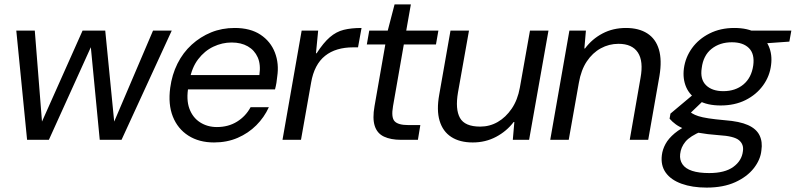

<svg xmlns="http://www.w3.org/2000/svg" viewBox="-20 -635 3614 872"><path d="M103 0 54 -496H138L171 -79H169L355 -496H458L499 -79H497L675 -496H760L532 0H433L392 -426H395L202 0Z M952 12Q884 12 835.5 -19Q787 -50 765 -105.5Q743 -161 753 -236Q761 -296 786 -346Q811 -396 850.5 -432Q890 -468 939 -488Q988 -508 1046 -508Q1117 -508 1163 -477.5Q1209 -447 1228.5 -396.5Q1248 -346 1239 -287Q1238 -274 1235.5 -259Q1233 -244 1229 -229H815L826 -294H1158Q1165 -342 1150.5 -374.5Q1136 -407 1105.5 -424.5Q1075 -442 1032 -442Q989 -442 949 -423Q909 -404 880 -366Q851 -328 841 -271L836 -243Q825 -183 840 -142Q855 -101 888.5 -79.5Q922 -58 965 -58Q1017 -58 1056.5 -82.5Q1096 -107 1118 -148H1201Q1180 -102 1144 -66Q1108 -30 1059.5 -9Q1011 12 952 12Z M1263 0 1350 -496H1425L1415 -393H1418Q1449 -441 1478 -466Q1507 -491 1541 -499.5Q1575 -508 1622 -508L1606 -420H1584Q1545 -420 1513 -410.5Q1481 -401 1456.5 -381.5Q1432 -362 1416 -331.5Q1400 -301 1393 -260L1347 0Z M1801 0Q1755 0 1724 -14.5Q1693 -29 1682 -63Q1671 -97 1681 -153L1730 -433H1646L1657 -496H1741L1772 -615H1846L1825 -496H1971L1960 -433H1814L1765 -153Q1756 -102 1772 -84.5Q1788 -67 1834 -67H1889L1878 0Z M2127 12Q2068 12 2029.5 -13Q1991 -38 1976.5 -86.5Q1962 -135 1975 -206L2026 -496H2110L2060 -215Q2047 -139 2069 -99.5Q2091 -60 2161 -60Q2204 -60 2240.5 -81Q2277 -102 2304 -141.5Q2331 -181 2341 -237L2387 -496H2471L2383 0H2309L2316 -81H2313Q2281 -39 2233 -13.5Q2185 12 2127 12Z M2479 0 2566 -496H2641L2634 -415H2637Q2669 -458 2716.5 -483Q2764 -508 2823 -508Q2881 -508 2919.5 -483.5Q2958 -459 2972.5 -410.5Q2987 -362 2975 -290L2924 0H2840L2889 -281Q2903 -357 2877 -396.5Q2851 -436 2789 -436Q2746 -436 2708.5 -415.5Q2671 -395 2645 -356Q2619 -317 2609 -259L2563 0Z M3189 217Q3124 217 3075.5 199.5Q3027 182 3003.5 149Q2980 116 2986 69Q2989 44 3002.5 19Q3016 -6 3044 -29.5Q3072 -53 3117 -73L3167 -39Q3114 -17 3093 8.5Q3072 34 3069 65Q3066 91 3079.5 111Q3093 131 3123.5 141Q3154 151 3201 151Q3272 151 3310.5 123Q3349 95 3354 52Q3359 21 3336.5 2Q3314 -17 3245 -21Q3191 -25 3153 -32Q3115 -39 3090.5 -48.5Q3066 -58 3049.5 -70Q3033 -82 3021 -96L3025 -119L3137 -213L3186 -189L3090 -97L3104 -133Q3114 -126 3124.5 -119.5Q3135 -113 3152 -107.5Q3169 -102 3198 -97.5Q3227 -93 3272 -89Q3339 -84 3377 -67Q3415 -50 3429.5 -20.5Q3444 9 3438 48Q3434 90 3403.5 129Q3373 168 3319 192.5Q3265 217 3189 217ZM3253 -156Q3192 -156 3152.5 -178.5Q3113 -201 3096.5 -239Q3080 -277 3086 -324Q3093 -375 3123 -416.5Q3153 -458 3202.5 -483Q3252 -508 3315 -508Q3376 -508 3415.5 -485.5Q3455 -463 3471.5 -425Q3488 -387 3482 -340Q3476 -289 3445.5 -247Q3415 -205 3366 -180.5Q3317 -156 3253 -156ZM3265 -221Q3320 -221 3356.5 -251.5Q3393 -282 3401 -338Q3408 -390 3381.5 -416.5Q3355 -443 3304 -443Q3249 -443 3211.5 -413Q3174 -383 3167 -326Q3159 -275 3186.5 -248Q3214 -221 3265 -221ZM3383 -433 3368 -496H3574L3565 -446Z"/></svg>

Font: DM Sans 36pt
Style: Italic
Weight: 400
Italic angle: -10°
Designer: Colophon Foundry, Jonny Pinhorn
Foundry: Colophon Foundry
Version: Version 4.004;gftools[0.9.30]